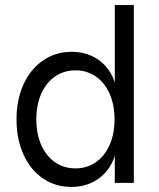

<svg xmlns="http://www.w3.org/2000/svg" viewBox="-20 -720 627 756"><path d="M45 -250Q45 -327 72.5 -387.5Q100 -448 149.5 -482Q199 -516 262 -516Q314 -516 355 -492.5Q396 -469 418.5 -427Q441 -385 441 -330V-170Q441 -116 418 -73.5Q395 -31 354 -7.5Q313 16 261 16Q198 16 149 -17.5Q100 -51 72.5 -111.5Q45 -172 45 -250ZM431 -250Q431 -307 411.5 -351Q392 -395 357 -419Q322 -443 277 -443Q232 -443 197 -419Q162 -395 142.5 -351Q123 -307 123 -250Q123 -193 142.5 -149Q162 -105 197 -81Q232 -57 277 -57Q322 -57 357 -81Q392 -105 411.5 -149Q431 -193 431 -250ZM432 -700H507V0H432Z"/></svg>

Font: Uncut Sans Variable
Style: Regular
Weight: 400
Designer: Kasper Nordkvist
Foundry: UNCUT.wtf
Version: Version 1.303;Glyphs 3.1.2 (3151)